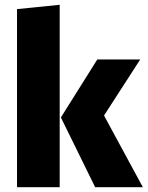

<svg xmlns="http://www.w3.org/2000/svg" viewBox="-20 -781 616 801"><path d="M229 -761V0H51V-743ZM565 -533 414 -299 576 0H377L234 -291L386 -533Z"/></svg>

Font: FiraGO ExtraBold
Style: Regular
Weight: 800
Designer: bBox Type
Foundry: bBox Type GmbH
Version: Version 1.001;PS 001.001;hotconv 1.0.88;makeotf.lib2.5.64775